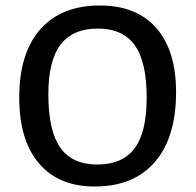

<svg xmlns="http://www.w3.org/2000/svg" viewBox="-20 -670 712 699"><path d="M344 -650Q477 -650 549 -568Q621 -486 621 -334Q621 -170 544 -80.5Q467 9 325 9Q193 9 121.5 -75.5Q50 -160 50 -315Q50 -476 126.5 -563Q203 -650 344 -650ZM156 -327Q156 -194 199.5 -132.5Q243 -71 334 -71Q426 -71 470 -130Q514 -189 514 -314Q514 -445 470.5 -505.5Q427 -566 336 -566Q245 -566 200.5 -507.5Q156 -449 156 -327Z"/></svg>

Font: Alegreya Sans SC Medium
Style: Regular
Weight: 500
Designer: Juan Pablo del Peral
Foundry: Huerta Tipografica
Version: Version 2.001;PS 002.001;hotconv 1.0.88;makeotf.lib2.5.64775